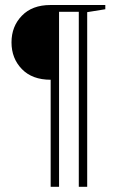

<svg xmlns="http://www.w3.org/2000/svg" viewBox="-20 -652 471 761"><path d="M180.8 88.5V-335.9Q107.7 -335.9 66.7 -378.2Q25.6 -420.5 25.6 -484Q25.6 -547.4 66.7 -589.7Q107.7 -632.1 179.5 -632.1H397.4V-615.4L325.6 -603.8V88.5H292.3V-605.1H214.1V88.5Z"/></svg>

Font: Suranna
Style: Regular
Weight: 400
Version: Version 1.0.5; ttfautohint (v1.2.42-39fb)